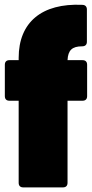

<svg xmlns="http://www.w3.org/2000/svg" viewBox="-20 -813 399 833"><path d="M61 -562V-552H21C8 -552 1 -545 1 -532V-396C1 -383 8 -376 21 -376H61V-20C61 -7 68 0 81 0H253C266 0 273 -7 273 -20V-376H338C351 -376 358 -383 358 -396V-532C358 -545 351 -552 338 -552H273C275 -595 293 -612 336 -612C350 -612 357 -619 357 -632V-772C357 -784 350 -792 337 -792C161 -800 61 -716 61 -562Z"/></svg>

Font: Malmofest Black-Rounded
Style: Regular
Weight: 800
Designer: Jonny Pinhorn (Poppins), Kolossal
Version: Version 1.004;Glyphs 3.1.2 (3151)